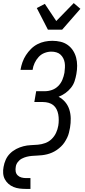

<svg xmlns="http://www.w3.org/2000/svg" viewBox="-27 -1007 547 1242"><path d="M140 215Q119 215 99 212.5Q79 210 60.5 202.5Q42 195 27.5 182Q13 169 4 152Q-5 135 -6.5 114Q-8 93 -4 73Q0 49 10 26.5Q20 4 38 -14Q56 -32 78.5 -43.5Q101 -55 124.5 -61Q148 -67 171.5 -68Q195 -69 218.5 -71Q242 -73 265.5 -81.5Q289 -90 307 -107.5Q325 -125 335.5 -147.5Q346 -170 350 -194Q353 -212 353 -230.5Q353 -249 350 -266.5Q347 -284 339 -300Q331 -316 318 -326.5Q305 -337 287.5 -342Q270 -347 251 -347H195L207 -417H263Q286 -417 309 -425Q332 -433 349.5 -450.5Q367 -468 376.5 -491Q386 -514 390 -537Q392 -553 393 -569.5Q394 -586 391.5 -601.5Q389 -617 382 -630.5Q375 -644 364 -654Q353 -664 337.5 -668.5Q322 -673 305 -673Q283 -673 261 -664.5Q239 -656 223 -638.5Q207 -621 197 -599.5Q187 -578 184 -556V-555H106V-557Q110 -581 118.5 -605Q127 -629 141 -650.5Q155 -672 173.5 -690.5Q192 -709 215 -721Q238 -733 262.5 -738Q287 -743 311 -743Q339 -743 364.5 -737Q390 -731 410.5 -716.5Q431 -702 445 -680.5Q459 -659 465.5 -634Q472 -609 472 -582Q472 -555 467 -528Q463 -505 455.5 -482Q448 -459 432 -439Q416 -419 395.5 -404.5Q375 -390 352 -381Q377 -368 395 -346.5Q413 -325 421.5 -298Q430 -271 430.5 -241Q431 -211 426 -181Q423 -165 419 -148.5Q415 -132 407.5 -116.5Q400 -101 390.5 -86.5Q381 -72 368 -59.5Q355 -47 340.5 -37Q326 -27 310 -20Q294 -13 278 -9Q262 -5 245 -3Q228 -1 212 -0.5Q196 0 179 1.5Q162 3 146 7Q130 11 114.5 19Q99 27 88 41.5Q77 56 75 72Q72 88 74.5 102.5Q77 117 87 127Q97 137 111.5 141Q126 145 141 145H170V215ZM283 -815 211 -955 263 -982 337 -871 450 -987 493 -950 375 -815Z"/></svg>

Font: Iosevka Term Curly Oblique
Style: Regular
Weight: 400
Italic angle: -9°
Designer: Belleve Invis
Foundry: Belleve Invis
Version: Version 32.3.0